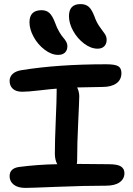

<svg xmlns="http://www.w3.org/2000/svg" viewBox="-20 -979 648 938"><path d="M457 -741.2Q423.8 -741.2 390.9 -766.1Q357.9 -791 337.4 -828.1Q316.9 -865.2 316.9 -899.9Q316.9 -959 373 -959Q397.9 -959 412.8 -946.5Q427.7 -934.1 440.9 -899.9Q451.7 -869.1 467.3 -847.7Q482.9 -826.2 491.9 -813.5Q501 -800.8 501 -784.2Q501 -764.6 489.3 -752.9Q477.5 -741.2 457 -741.2ZM264.2 -710.9Q231.4 -710.9 198.2 -736.1Q165 -761.2 144.5 -798.6Q124 -835.9 124 -870.1Q124 -929.2 183.1 -929.2Q206.1 -929.2 220.9 -916Q235.8 -902.8 249 -868.2Q257.8 -842.8 269.5 -823.2Q281.2 -803.7 289.3 -794.9Q297.4 -786.1 303.2 -775.4Q309.1 -764.6 309.1 -752.9Q309.1 -733.4 297.4 -722.2Q285.6 -710.9 264.2 -710.9ZM104 -61Q67.4 -61 47.1 -76.9Q26.9 -92.8 26.9 -118.2Q26.9 -156.2 71.8 -163.1Q164.1 -175.3 259.8 -176.8Q248 -197.8 248 -229Q248 -288.1 252.4 -390.9Q256.8 -493.7 256.8 -529.8V-545.9Q224.1 -543.5 170.2 -537.1Q116.2 -530.8 88.9 -530.8Q58.1 -530.8 42.5 -545.4Q26.9 -560.1 26.9 -584Q26.9 -603.5 41.7 -617.7Q56.6 -631.8 85 -636.2Q262.2 -665 499 -665Q541 -665 557.1 -655.8Q573.2 -646.5 573.2 -622.1Q573.2 -589.4 548.6 -571.8Q523.9 -554.2 481 -554.2Q444.8 -554.2 356.9 -551.8Q367.2 -530.3 367.2 -508.8Q367.2 -489.3 362.1 -383.1Q356.9 -276.9 356.9 -196.8Q356.9 -184.1 355 -178.2Q377.9 -178.2 429.2 -177.5Q480.5 -176.8 509.8 -176.8Q554.7 -176.8 571.3 -165.5Q587.9 -154.3 587.9 -132.8Q587.9 -105.5 564.7 -88.6Q541.5 -71.8 497.1 -71.8Q394 -71.8 261.2 -66.4Q128.4 -61 104 -61Z"/></svg>

Font: Shantell Sans Irregular Bouncy
Style: Regular
Weight: 500
Designer: Stephen Nixon, Anya Danilova, Shantell Martin
Foundry: Arrow Type
Version: Version 1.006;[9816181b4]